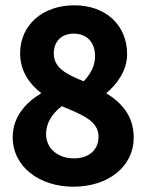

<svg xmlns="http://www.w3.org/2000/svg" viewBox="-20 -681 553 725"><path d="M154 -175C154 -217 177 -252 213 -280C297 -246 352 -222 352 -165C352 -114 315 -83 259 -83C199 -83 154 -120 154 -175ZM296 -374C229 -401 183 -426 183 -479C183 -527 215 -554 258 -554C310 -554 339 -519 339 -469C339 -435 325 -405 296 -374ZM28 -163C28 -51 129 24 257 24C391 24 485 -54 485 -161C485 -245 437 -295 381 -329C419 -360 460 -413 460 -476C460 -586 380 -661 260 -661C145 -661 56 -590 56 -479C56 -413 91 -364 136 -329C81 -296 28 -243 28 -163Z"/></svg>

Font: Falling Sky
Style: Bd
Weight: 700
Designer: Paul D. Hunt
Foundry: Adobe Systems Incorporated
Version: Version 1.02